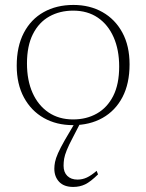

<svg xmlns="http://www.w3.org/2000/svg" viewBox="-20 -484 578 758"><path d="M268.5 -12.5Q321.5 -12.5 362.5 -35.8Q403.5 -59 427 -105.2Q450.5 -151.5 450.5 -221.5Q450.5 -287.5 428.5 -337.2Q406.5 -387 366 -414.5Q325.5 -442 269 -442Q216 -442 174.8 -419Q133.5 -396 110 -349.5Q86.5 -303 86.5 -233.5Q86.5 -167 108.5 -117.5Q130.5 -68 171.5 -40.2Q212.5 -12.5 268.5 -12.5ZM267.5 10Q203 10 153 -18.2Q103 -46.5 74.5 -99.2Q46 -152 46 -224.5Q46 -300.5 74 -354.2Q102 -408 152.5 -436.2Q203 -464.5 270 -464.5Q334.5 -464.5 384.5 -436.2Q434.5 -408 463 -355.5Q491.5 -303 491.5 -230Q491.5 -154 463.5 -100.5Q435.5 -47 385 -18.5Q334.5 10 267.5 10ZM268.5 57Q251.5 89 243.5 109Q235.5 129 233.2 142.8Q231 156.5 231 170.5Q231 196 245.8 210.5Q260.5 225 286 225Q305.5 225 323 216.8Q340.5 208.5 361.5 190.5L367 204.5Q337.5 233.5 316.2 243.8Q295 254 269 254Q232.5 254 213.5 233.8Q194.5 213.5 194.5 182Q194.5 170 197.2 155.8Q200 141.5 209.2 120.5Q218.5 99.5 236.5 68L276.5 0H298Z"/></svg>

Font: Newsreader ExtraLight
Style: Regular
Weight: 250
Designer: Hugues Gentile
Foundry: Production Type
Version: Version 1.003